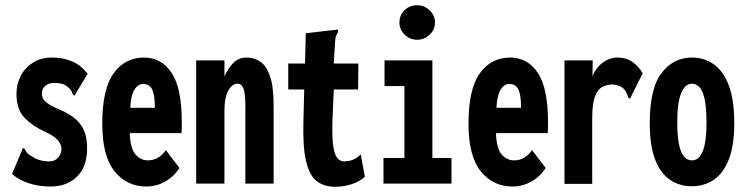

<svg xmlns="http://www.w3.org/2000/svg" viewBox="-20 -702 2840 734"><path d="M174 11Q128 11 90 -1.5Q52 -14 26 -37L64 -127L67 -136L74 -133Q78 -125 83 -118.5Q88 -112 102 -104Q130 -85 168 -85Q190 -85 202.5 -100Q215 -115 215 -133Q215 -150 200.5 -166.5Q186 -183 151 -199Q106 -219 74.5 -251Q43 -283 43 -344Q43 -381 59.5 -412.5Q76 -444 106.5 -463Q137 -482 179 -482Q268 -482 315 -420L270 -345L265 -336L258 -341Q256 -349 252 -356Q248 -363 235 -373Q225 -380 212.5 -382.5Q200 -385 187 -385Q167 -385 153.5 -374Q140 -363 140 -344Q140 -324 158 -310Q176 -296 210 -282Q264 -259 288.5 -225.5Q313 -192 313 -135Q313 -65 274.5 -27Q236 11 174 11Z M539 11Q465 11 418 -47Q371 -105 371 -229Q371 -362 414.5 -422Q458 -482 530 -482Q597 -482 636 -423.5Q675 -365 675 -236Q675 -225 675 -214Q675 -203 674 -193H476Q478 -134 498 -111.5Q518 -89 544 -89Q586 -88 614 -128L666 -60Q645 -27 611.5 -8Q578 11 539 11ZM478 -290H572Q572 -338 562 -359.5Q552 -381 527 -381Q507 -381 493.5 -358.5Q480 -336 478 -290Z M730 0V-471H838V-410Q852 -441 872 -461.5Q892 -482 923 -482Q952 -482 975.5 -466Q999 -450 1012.5 -410Q1026 -370 1026 -297V0H918V-296Q918 -344 911 -363Q904 -382 888 -382Q868 -382 853 -356Q838 -330 838 -279V0Z M1262 12Q1220 12 1192 -8.5Q1164 -29 1150.5 -84Q1137 -139 1140 -243L1143 -360H1082V-459H1146L1149 -575L1263 -588L1272 -589L1273 -580Q1268 -573 1265 -566Q1262 -559 1261 -542L1256 -459H1350L1349 -360H1256L1251 -243Q1249 -181 1253.5 -146.5Q1258 -112 1269 -98.5Q1280 -85 1295 -85Q1316 -85 1332 -92.5Q1348 -100 1359 -112L1375 -26Q1353 -7 1323 2.5Q1293 12 1262 12Z M1446 0V-98H1526V-373H1450V-471H1633V-98H1706V0ZM1575 -550Q1547 -550 1527 -569.5Q1507 -589 1507 -616Q1507 -644 1526.5 -663Q1546 -682 1575 -682Q1602 -682 1622.5 -662.5Q1643 -643 1643 -616Q1643 -589 1622.5 -569.5Q1602 -550 1575 -550Z M1939 11Q1865 11 1818 -47Q1771 -105 1771 -229Q1771 -362 1814.5 -422Q1858 -482 1930 -482Q1997 -482 2036 -423.5Q2075 -365 2075 -236Q2075 -225 2075 -214Q2075 -203 2074 -193H1876Q1878 -134 1898 -111.5Q1918 -89 1944 -89Q1986 -88 2014 -128L2066 -60Q2045 -27 2011.5 -8Q1978 11 1939 11ZM1878 -290H1972Q1972 -338 1962 -359.5Q1952 -381 1927 -381Q1907 -381 1893.5 -358.5Q1880 -336 1878 -290Z M2138 -471H2246L2245 -410Q2259 -445 2285.5 -463.5Q2312 -482 2340 -482Q2374 -482 2397.5 -465.5Q2421 -449 2437 -422L2393 -334L2389 -325L2382 -328Q2379 -336 2376 -345Q2373 -354 2361 -366Q2353 -371 2343 -375Q2333 -379 2322 -379Q2302 -379 2284 -370.5Q2266 -362 2255 -334.5Q2244 -307 2244 -249V1H2138Z M2625 10Q2578 10 2541.5 -14.5Q2505 -39 2484.5 -92Q2464 -145 2464 -231Q2464 -365 2509.5 -423.5Q2555 -482 2625 -482Q2672 -482 2708.5 -456.5Q2745 -431 2766 -376Q2787 -321 2787 -231Q2787 -145 2766 -92Q2745 -39 2708.5 -14.5Q2672 10 2625 10ZM2625 -89Q2681 -89 2681 -233Q2681 -310 2667 -346Q2653 -382 2625 -382Q2599 -382 2584 -346Q2569 -310 2569 -233Q2569 -89 2625 -89Z"/></svg>

Font: Inconsolata ExtraCondensed Black
Style: Regular
Weight: 900
Width: 2
Monospace: yes
Designer: Raph Levien, Cyreal, Brenton Simpson
Foundry: Raph Levien, Cyreal, Google
Version: Version 3.001; ttfautohint (v1.8.2.53-6de2)